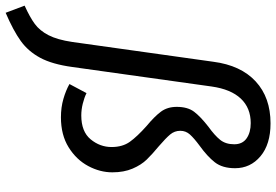

<svg xmlns="http://www.w3.org/2000/svg" viewBox="-244 -618 1003 698"><g transform="rotate(90 258.0 -268.5)"><path d="M-71 144Q-29 125 -4.5 107Q20 89 36.5 57Q53 25 61 -29L133 -542Q146 -642 204.5 -696Q263 -750 357 -750Q433 -750 476.5 -713.5Q520 -677 520 -621Q520 -575 498.5 -547.5Q477 -520 438 -492Q411 -472 397.5 -457Q384 -442 384 -422Q384 -401 397.5 -385Q411 -369 440 -344Q469 -320 488.5 -300Q508 -280 521.5 -248.5Q535 -217 535 -175Q535 -130 512 -87Q489 -44 444 -16Q399 12 335 12Q299 12 268 3Q237 -6 214 -19L247 -81Q263 -73 285 -67.5Q307 -62 328 -62Q387 -62 415 -96Q443 -130 443 -172Q443 -212 424 -238.5Q405 -265 367 -299Q332 -328 314.5 -351.5Q297 -375 297 -409Q297 -449 315 -472.5Q333 -496 369 -524Q401 -547 417 -567Q433 -587 433 -618Q433 -648 411.5 -663Q390 -678 356 -678Q301 -678 267 -642Q233 -606 223 -536L152 -29Q142 44 118.5 87.5Q95 131 57.5 158Q20 185 -45 213Z"/></g></svg>

Font: Fira Sans
Style: Italic
Weight: 400
Italic angle: -8°
Designer: bBox Type GmbH & Carrois Corporate GbR & Edenspiekermann AG
Foundry: bBox Type GmbH & Carrois Corporate GbR & Edenspiekermann AG
Version: Version 4.301